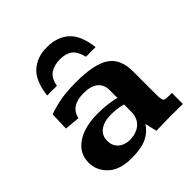

<svg xmlns="http://www.w3.org/2000/svg" viewBox="-188 -819 964 964"><g transform="rotate(-45 293.5 -337.0)"><path d="M200.7 11.2Q116.7 11.2 73.7 -29.3Q30.8 -69.8 30.8 -126.5Q30.8 -191.9 86.7 -230.2Q142.6 -268.6 239.7 -268.6Q271.5 -268.6 303.2 -264.9Q335 -261.2 363.3 -253.9V-310.1Q363.3 -347.2 337.6 -369.1Q312 -391.1 258.3 -391.1Q169.4 -391.1 152.3 -320.3L71.8 -327.6L74.7 -425.3Q88.9 -432.1 140.6 -444.6Q192.4 -457 272.9 -457Q399.9 -457 456.3 -419.7Q512.7 -382.3 512.7 -293.5V-132.8Q512.7 -106 515.4 -94.5Q518.1 -83 526.1 -80.6Q534.2 -78.1 550.8 -78.1H574.2V0Q569.3 0 549.1 -0.2Q528.8 -0.5 507.3 -0.5Q485.8 -0.5 478 -0.5Q450.7 0 431.4 0.2Q412.1 0.5 384.8 1.5L370.1 -62Q349.1 -27.8 309.6 -8.3Q270 11.2 200.7 11.2ZM257.3 -60.1Q289.1 -60.1 313 -71.3Q336.9 -82.5 350.1 -104.2Q363.3 -126 363.3 -156.7V-207Q342.8 -212.9 322.8 -215.3Q302.7 -217.8 282.2 -217.8Q231.4 -217.8 202.9 -196.5Q174.3 -175.3 174.3 -137.7Q174.3 -101.6 198 -80.8Q221.7 -60.1 257.3 -60.1ZM292.5 -684.6Q365.2 -684.6 410.2 -644.5Q455.1 -604.5 465.8 -511.7H397.5Q385.3 -561 360.4 -578.1Q335.4 -595.2 296.4 -595.2Q256.8 -595.2 228.3 -577.4Q199.7 -559.6 191.4 -511.7H122.1Q133.3 -605 178.2 -644.8Q223.1 -684.6 292.5 -684.6Z"/></g></svg>

Font: Kameron
Style: Bold
Weight: 700
Designer: Vernon Adams
Foundry: Vernon Adams
Version: Version 1.100